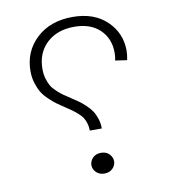

<svg xmlns="http://www.w3.org/2000/svg" viewBox="-75 -706 680 771"><g transform="rotate(-10 265.0 -321.0)"><path d="M255.9 -12.9Q243.2 -25.9 243.2 -42Q243.2 -58.1 255.6 -71.3Q268.1 -84.5 289.6 -84.5Q311 -84.5 323.5 -71.3Q335.9 -58.1 335.9 -42Q335.9 -25.9 323.2 -12.9Q310.5 0 289.6 0Q268.6 0 255.9 -12.9ZM458 -432.6 410.2 -439.5Q413.6 -454.6 413.6 -470.7Q413.6 -528.8 375.7 -565.2Q337.9 -601.6 271.5 -601.6Q201.7 -601.6 159.2 -561.8Q116.7 -522 116.7 -456.1Q116.7 -434.6 122.1 -416.7Q127.4 -398.9 134.5 -386.7Q141.6 -374.5 156 -361.3Q170.4 -348.1 180.4 -341.1Q190.4 -334 210 -321.3Q227.5 -309.6 238.5 -302Q249.5 -294.4 264.6 -280.3Q279.8 -266.1 288.6 -252.9Q297.4 -239.7 303.7 -220.7Q310.1 -201.7 310.1 -180.2H261.2Q261.2 -196.3 256.8 -210.2Q252.4 -224.1 246.3 -233.6Q240.2 -243.2 227.8 -254.2Q215.3 -265.1 206.1 -271.7Q196.8 -278.3 179.2 -290Q159.7 -302.7 147.7 -311.5Q135.7 -320.3 118.7 -336.4Q101.6 -352.5 92 -368.2Q82.5 -383.8 75.2 -406.7Q67.9 -429.7 67.9 -456.1Q67.9 -536.1 124 -588.9Q180.2 -641.6 271.5 -641.6Q359.4 -641.6 410.9 -592Q462.4 -542.5 462.4 -470.7Q462.4 -455.6 458 -432.6Z"/></g></svg>

Font: AzarMehrMonospaced
Style: SerifRegular
Weight: 1
Designer: Amin Abedi
Version: Version 1.00